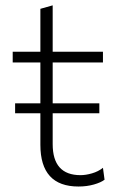

<svg xmlns="http://www.w3.org/2000/svg" viewBox="-20 -688 443 718"><path d="M36.5 -264.5V-301.5H131V-454.5H27.5V-494.5H131V-655L177 -668V-494.5H365V-454.5H177V-301.5H351.5V-264.5H177V-149Q177 -33 281 -33Q301 -33 324.2 -39.8Q347.5 -46.5 365 -60.5L371 -16Q357.5 -5.5 331 2Q304.5 9.5 273.5 9.5Q131 9.5 131 -146.5V-264.5Z"/></svg>

Font: Heraclito ExtraLight
Style: Regular
Weight: 200
Designer: Kostas Bartsokas (font) & Cristiano Sobral (main changes)
Foundry: Kostas Bartsokas (font) & Cristiano Sobral (main changes)
Version: Version 1.00;July 8, 2020;FontCreator 13.0.0.2655 64-bit